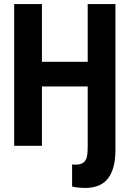

<svg xmlns="http://www.w3.org/2000/svg" viewBox="-20 -720 640 948"><path d="M550 21Q550 112 514 160Q478 208 400 208Q386 208 369.5 206.5Q353 205 336 201V92Q340 92 343.5 92.5Q347 93 351 93Q372 93 384.5 87Q397 81 403.5 69Q410 57 411.5 39.5Q413 22 413 0V-293H187V0H50V-700H187V-415H413V-700H550Z"/></svg>

Font: PT Mono
Style: Bold
Weight: 700
Monospace: yes
Designer: A.Korolkova, I.Chaeva
Foundry: ParaType Ltd
Version: Version 1.000 OFL